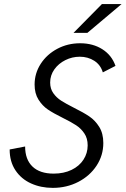

<svg xmlns="http://www.w3.org/2000/svg" viewBox="-20 -912 615 940"><path d="M27.3 -180.2 103 -194.8Q103 -131.3 138.9 -96.7Q174.8 -62 242.7 -62Q292.5 -62 330.3 -80.3Q368.2 -98.6 388.7 -130.4Q409.2 -162.1 409.2 -200.2Q409.2 -234.9 392.8 -259Q376.5 -283.2 352.5 -298.8Q328.6 -314.5 287.1 -335Q241.7 -357.4 214.6 -375.7Q187.5 -394 168.5 -424.1Q149.4 -454.1 149.4 -498Q149.4 -553.2 179.4 -599.6Q209.5 -646 260.5 -673.1Q311.5 -700.2 372.1 -700.2Q435.1 -700.2 481.2 -670.9Q527.3 -641.6 545.4 -589.4L483.4 -557.6Q472.7 -594.2 441.7 -614.3Q410.6 -634.3 370.6 -634.3Q333.5 -634.3 300 -617.7Q266.6 -601.1 246.1 -572.3Q225.6 -543.5 225.6 -507.8Q225.6 -477.5 241 -455.8Q256.3 -434.1 279.1 -419.4Q301.8 -404.8 341.3 -384.8Q388.7 -361.3 417.2 -342Q445.8 -322.8 465.8 -290.8Q485.8 -258.8 485.8 -211.9Q485.8 -151.4 452.9 -101.1Q419.9 -50.8 363.3 -21.5Q306.6 7.8 238.3 7.8Q180.2 7.8 132.1 -13.9Q84 -35.6 55.7 -78.1Q27.3 -120.6 27.3 -180.2ZM339.8 -751 479 -892.1H575.2L407.7 -751Z"/></svg>

Font: Acari Sans
Style: Italic
Weight: 400
Italic angle: -13°
Designer: Alfredo Marco Pradil and Stefan Peev
Foundry: Hanken Design Co.
Version: Version 1.045;January 11, 2019;FontCreator 11.5.0.2425 64-bi